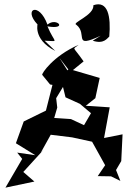

<svg xmlns="http://www.w3.org/2000/svg" viewBox="-20 -827 627 882"><path d="M406 -640C457 -623 472 -651 482 -659C490 -752 476 -826 409 -803C413 -756 306 -722 331 -713C385 -670 311 -602 443 -663ZM185 -640C256 -638 231 -626 198 -706C295 -689 240 -750 198 -714C159 -821 85 -786 152 -715C157 -727 124 -649 234 -593ZM364 -545C312 -620 312 -596 341 -621C224 -570 170 -488 174 -483L210 -439L221 -437L191 -319L89 -269L53 -169L142 -114L59 -126L82 -97L5 35L138 7L87 -37L180 -139L168 -127L213 -208L311 -196L403 -176L463 -68L429 -18L490 -17L533 4L513 -46L537 -87L543 -210L458 -193L484 -334L374 -341L418 -376L438 -469L315 -505ZM294 -508 258 -474 281 -380 347 -350 398 -307 366 -252 306 -280 229 -285 243 -333 238 -376 303 -483 253 -561Z"/></svg>

Font: Charger Distortion
Style: 2
Weight: 400
Designer: Jasper
Foundry: Cannot Into Space Fonts
Version: Version 0.98